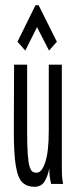

<svg xmlns="http://www.w3.org/2000/svg" viewBox="-20 -705 290 736"><path d="M112 11Q84 11 66.5 -5Q49 -21 41 -67Q33 -113 33 -202L34 -457H84V-202Q84 -144 86.5 -111.5Q89 -79 94 -64.5Q99 -50 105.5 -46.5Q112 -43 121 -43Q140 -43 153.5 -83Q167 -123 167 -205V-457H217V-71Q217 -53 217.5 -35.5Q218 -18 222 0H176Q172 -17 170.5 -30Q169 -43 169 -60Q163 -29 150.5 -9Q138 11 112 11ZM77 -511 47 -545 116 -685H128L198 -545L168 -511L122 -601Z"/></svg>

Font: Inconsolata UltraCondensed
Style: Regular
Weight: 400
Width: 1
Monospace: yes
Designer: Raph Levien, Cyreal, Brenton Simpson
Foundry: Raph Levien, Cyreal, Google
Version: Version 3.001; ttfautohint (v1.8.2.53-6de2)